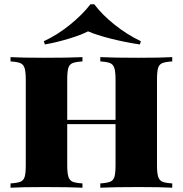

<svg xmlns="http://www.w3.org/2000/svg" viewBox="-20 -874 851 894"><path d="M782 -588Q750 -586 735.5 -580Q721 -574 716 -557Q711 -540 711 -502V-106Q711 -68 716.5 -51Q722 -34 736 -28Q750 -22 782 -20V0Q731 -3 624 -3Q509 -3 447 0V-20Q479 -22 493.5 -28Q508 -34 513 -51Q518 -68 518 -106V-296H293V-106Q293 -68 298.5 -51Q304 -34 318 -28Q332 -22 364 -20V0Q303 -3 187 -3Q80 -3 29 0V-20Q61 -22 75.5 -28Q90 -34 95 -51Q100 -68 100 -106V-502Q100 -540 94.5 -557Q89 -574 75 -580Q61 -586 29 -588V-608Q80 -605 187 -605Q302 -605 364 -608V-588Q332 -586 317.5 -580Q303 -574 298 -557Q293 -540 293 -502V-316H518V-502Q518 -540 512.5 -557Q507 -574 493 -580Q479 -586 447 -588V-608Q508 -605 624 -605Q731 -605 782 -608ZM636 -682 631 -667Q563 -677 496 -694Q429 -711 390 -728Q357 -711 301 -694Q245 -677 189 -667L184 -682Q248 -712 305.5 -758.5Q363 -805 401 -854H419Q455 -806 513 -759.5Q571 -713 636 -682Z"/></svg>

Font: Playfair Display SC Black
Style: Regular
Weight: 900
Designer: Claus Eggers Sørensen
Foundry: Claus Eggers Sørensen
Version: Version 1.200; ttfautohint (v1.6)